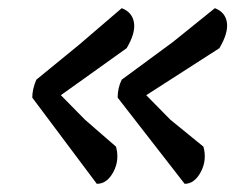

<svg xmlns="http://www.w3.org/2000/svg" viewBox="-20 -590 601 470"><path d="M478 -231Q487 -198 471.5 -169Q456 -140 432 -140L268 -351Q268 -375 278 -395L403 -487L506 -570Q532 -560 535.5 -534.5Q539 -509 517 -472L338 -357L397 -297ZM264 -231Q273 -198 257.5 -169Q242 -140 217 -140L59 -351Q59 -372 69 -395L173 -480L278 -570Q304 -560 308 -534.5Q312 -509 290 -472L129 -357L188 -297Z"/></svg>

Font: Tillana Medium
Style: Regular
Weight: 500
Designer: Lipi Raval (Devanagari, Latin), Jonny Pinhorn (Latin)
Foundry: Indian Type Foundry
Version: Version 2.003;PS 1.0;hotconv 1.0.79;makeotf.lib2.5.61930; tt